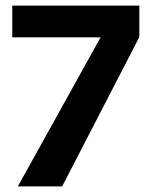

<svg xmlns="http://www.w3.org/2000/svg" viewBox="-20 -669 538 689"><path d="M44 0 341 -535H24V-649H480V-536L203 0Z"/></svg>

Font: Karla
Style: Bold
Weight: 700
Designer: Jonathan Pinhorn
Version: Version 2.004; ttfautohint (v1.8.4.7-5d5b);gftools[0.9.33]